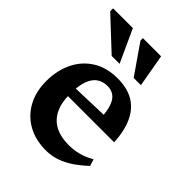

<svg xmlns="http://www.w3.org/2000/svg" viewBox="-202 -794 911 911"><g transform="rotate(45 253.0 -339.0)"><path d="M267.5 -471Q332.5 -471 375.8 -445.2Q419 -419.5 442.5 -369Q466 -318.5 470 -244.5H130V-295L392 -303.5L344 -279.5Q342 -325.5 332.2 -354.5Q322.5 -383.5 304.2 -397.5Q286 -411.5 258.5 -411.5Q228.5 -411.5 206.2 -396.2Q184 -381 171.8 -347.5Q159.5 -314 159.5 -258Q159.5 -199 179 -160Q198.5 -121 235.8 -101.8Q273 -82.5 326.5 -82.5Q351 -82.5 373.2 -86.5Q395.5 -90.5 416.5 -98.5Q437.5 -106.5 458 -118.5L468.5 -84.5Q436 -54 403.5 -32.2Q371 -10.5 337.5 0.8Q304 12 269 12Q198 12 146 -17.2Q94 -46.5 65.2 -99.2Q36.5 -152 36.5 -222.5Q36.5 -293.5 63.8 -349.8Q91 -406 142.8 -438.5Q194.5 -471 267.5 -471ZM225 -526H172L17 -671V-690.5H149.5ZM368 -526H319.5L217 -674V-690.5H339Z"/></g></svg>

Font: Newsreader SemiBold
Style: Regular
Weight: 600
Designer: Hugues Gentile
Foundry: Production Type
Version: Version 1.003